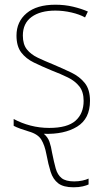

<svg xmlns="http://www.w3.org/2000/svg" viewBox="-20 -558 444 815"><path d="M292 237Q249 237 227 220Q205 203 195 171.5Q185 140 177 97Q170 59 155.5 35Q141 11 102 0Q85 -5 67 -11.5Q49 -18 38 -24V-53Q71 -35 109.5 -25Q148 -15 189 -15Q266 -15 300.5 -45.5Q335 -76 335 -130Q335 -168 317 -191Q299 -214 268.5 -229Q238 -244 199 -259Q158 -276 124 -292.5Q90 -309 70 -335.5Q50 -362 50 -407Q50 -466 93 -502Q136 -538 215 -538Q255 -538 290.5 -529.5Q326 -521 353 -509L341 -484Q318 -497 283.5 -505Q249 -513 215 -513Q151 -513 114 -486Q77 -459 77 -407Q77 -370 94 -348.5Q111 -327 140.5 -313Q170 -299 207 -284Q247 -267 282.5 -250Q318 -233 340 -205.5Q362 -178 362 -130Q362 -54 307.5 -20.5Q253 13 166 10Q183 24 190 44Q197 64 201 90Q209 130 216.5 157Q224 184 241.5 198Q259 212 295 212Q313 212 329.5 208.5Q346 205 356 200V225Q348 229 331.5 233Q315 237 292 237Z"/></svg>

Font: Noto Sans SemiCondensed Thin
Style: Regular
Weight: 100
Width: 4
Designer: Monotype Design Team
Foundry: Monotype Imaging Inc.
Version: Version 2.013; ttfautohint (v1.8.4.7-5d5b)